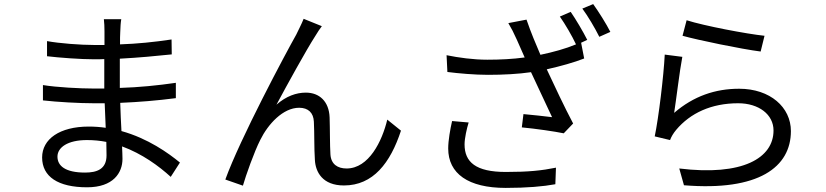

<svg xmlns="http://www.w3.org/2000/svg" viewBox="-20 -878 4040 939"><path d="M501 -118C501 -50 453 -34 396 -34C299 -34 261 -67 261 -112C261 -157 311 -193 405 -193C438 -193 469 -190 500 -184C500 -158 501 -135 501 -118ZM860 -83C804 -129 704 -201 574 -237C572 -280 569 -328 568 -375C661 -379 747 -386 840 -398V-473C751 -460 661 -451 566 -448V-468V-591C659 -596 743 -604 820 -612L819 -685C732 -672 652 -664 567 -661C567 -686 567 -706 568 -719C569 -747 570 -767 573 -784H488C490 -771 491 -742 491 -725V-658C474 -658 457 -658 440 -658C374 -658 269 -666 210 -677V-603C268 -596 373 -588 441 -588C458 -588 474 -588 490 -589V-468V-445C473 -445 455 -445 437 -445C372 -445 256 -451 190 -462V-387C260 -379 369 -373 437 -373C456 -373 474 -373 492 -373C494 -335 495 -293 497 -253C470 -257 443 -259 414 -259C272 -259 186 -198 186 -108C186 -14 264 38 406 38C534 38 579 -33 579 -101C579 -116 578 -137 577 -162C675 -126 757 -66 815 -13Z M1554 -750 1465 -786C1453 -756 1440 -733 1429 -709C1376 -615 1154 -199 1082 0L1168 30C1182 -19 1223 -135 1253 -194C1291 -271 1364 -351 1443 -351C1488 -351 1513 -326 1515 -283C1518 -229 1516 -153 1520 -96C1523 -37 1557 29 1662 29C1805 29 1889 -81 1941 -239L1874 -293C1849 -188 1784 -54 1675 -54C1632 -54 1599 -74 1596 -123C1593 -170 1594 -246 1592 -304C1589 -382 1542 -425 1476 -425C1429 -425 1380 -408 1332 -366C1383 -461 1478 -634 1522 -702C1533 -721 1545 -738 1554 -750Z M2191 -286C2182 -247 2172 -191 2172 -152C2172 -29 2270 41 2453 41C2556 41 2637 34 2696 23L2699 -58C2630 -44 2565 -37 2454 -37C2307 -37 2252 -85 2252 -172C2252 -202 2263 -250 2272 -279ZM2718 -797C2744 -760 2778 -702 2797 -661C2747 -640 2685 -623 2623 -610C2599 -667 2579 -712 2555 -782L2466 -765C2482 -738 2491 -721 2508 -683C2521 -653 2533 -626 2546 -597C2487 -589 2426 -586 2363 -586C2295 -586 2223 -596 2164 -608L2168 -526C2222 -519 2302 -512 2367 -512C2441 -512 2516 -516 2577 -525C2608 -457 2654 -362 2680 -305C2647 -309 2577 -317 2540 -320L2532 -255C2597 -249 2694 -235 2737 -226L2783 -274C2741 -353 2690 -462 2654 -539C2721 -554 2789 -573 2837 -592L2822 -669L2852 -683C2832 -723 2796 -784 2771 -820ZM2828 -836C2856 -798 2889 -742 2911 -698L2965 -722C2946 -760 2907 -822 2881 -858Z M3318 -703C3393 -682 3606 -638 3700 -626L3719 -703C3632 -712 3422 -752 3338 -779ZM3317 -600 3231 -611C3226 -508 3201 -301 3182 -211L3257 -193C3263 -209 3272 -225 3287 -243C3356 -325 3459 -373 3590 -373C3691 -373 3763 -318 3763 -240C3763 -105 3612 -16 3302 -54L3325 28C3691 58 3848 -61 3848 -237C3848 -353 3747 -444 3595 -444C3478 -444 3372 -408 3277 -326C3287 -389 3304 -533 3317 -600Z"/></svg>

Font: Noto Sans Japanese Regular
Style: Regular
Weight: 400
Designer: Ryoko NISHIZUKA (kana & ideographs); Paul D. Hunt (Latin, Greek & Cyrillic); Wenlong ZHANG (bopomofo); Sandoll Communica
Foundry: Adobe Systems Incorporated
Version: Version 1.000;PS 1;hotconv 1.0.78;makeotf.lib2.5.61930